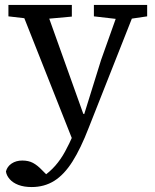

<svg xmlns="http://www.w3.org/2000/svg" viewBox="-20 -512 626 775"><path d="M108 243Q77 243 54.5 234.5Q32 226 19 211Q6 196 4 180Q9 160 27 148Q45 136 70 136Q95 136 113 145.5Q131 155 150 175L178 203L148 212L153 201Q181 182 203 157Q225 132 242.5 100Q260 68 276 31L292 -9L308 -13L388 -270L467 -492H534L338 4Q306 87 272.5 140Q239 193 199 218Q159 243 108 243ZM278 66 57 -492H159L316 -53L338 -43ZM14 -446V-492H270V-445L149 -434H117ZM359 -446V-492H574V-446L493 -434H463Z"/></svg>

Font: Source Serif 4
Style: Regular
Weight: 400
Designer: Frank Grießhammer
Foundry: Adobe Systems Incorporated
Version: Version 4.004;hotconv 1.0.116;makeotfexe 2.5.65601